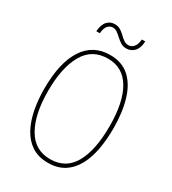

<svg xmlns="http://www.w3.org/2000/svg" viewBox="-215 -1009 1013 1131"><g transform="rotate(30 292.0 -443.0)"><path d="M527 -358Q527 -283 515 -216.5Q503 -150 475.5 -99Q448 -48 403 -19Q358 10 293 10Q227 10 182 -20Q137 -50 109.5 -101.5Q82 -153 69.5 -219Q57 -285 57 -358Q57 -535 118.5 -629.5Q180 -724 295 -724Q376 -724 427 -678Q478 -632 502.5 -549.5Q527 -467 527 -358ZM83 -358Q83 -199 136 -107Q189 -15 293 -15Q399 -15 450 -105Q501 -195 501 -358Q501 -522 448.5 -610.5Q396 -699 295 -699Q187 -699 135 -607.5Q83 -516 83 -358ZM153 -804Q157 -852 177.5 -873.5Q198 -895 228 -895Q250 -895 266.5 -885Q283 -875 296.5 -861.5Q310 -848 324.5 -837.5Q339 -827 357 -827Q377 -827 392 -843.5Q407 -860 410 -896H433Q431 -849 409 -826.5Q387 -804 356 -804Q334 -804 317.5 -814.5Q301 -825 287 -838Q273 -851 259 -861.5Q245 -872 227 -872Q209 -872 194.5 -856.5Q180 -841 177 -804Z"/></g></svg>

Font: Noto Sans Tamil Condensed Thin
Style: Regular
Weight: 100
Width: 3
Designer: Jelle Bosma - Monotype Design Team
Foundry: Monotype Imaging Inc.
Version: Version 2.004; ttfautohint (v1.8.4.7-5d5b)